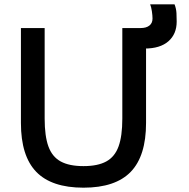

<svg xmlns="http://www.w3.org/2000/svg" viewBox="-20 -860 874 890"><path d="M367 10Q219 10 148 -63.5Q77 -137 77 -290V-730H187V-310Q187 -229 204.5 -181Q222 -133 261.5 -111.5Q301 -90 367 -90Q433 -90 472.5 -111.5Q512 -133 529.5 -181Q547 -229 547 -310V-730H657V-290Q657 -137 586 -63.5Q515 10 367 10ZM584 -635V-730H632Q658 -730 672.5 -741.5Q687 -753 687 -774Q687 -788 684 -808Q681 -828 676 -840H789Q797 -820 798 -799Q799 -778 799 -760Q799 -702 760.5 -668.5Q722 -635 651 -635Z"/></svg>

Font: M PLUS 2 Medium
Style: Regular
Weight: 500
Designer: Coji Morishita
Foundry: UNDERFOREST DESIGN
Version: Version 1.001